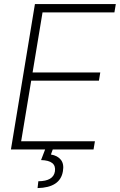

<svg xmlns="http://www.w3.org/2000/svg" viewBox="-20 -748 600 961"><path d="M34.7 0 154.8 -727.5H559.6L552.7 -686H192.9L143.1 -385.3H481.9L475.1 -344.2H136.2L85.9 -41H455.1L448.2 0ZM207 -2.9H245.1L234.9 25.4Q268.1 30.8 284.7 51.8Q301.3 72.8 294.9 108.9Q281.7 190.9 168 193.4L171.9 159.2Q247.1 158.7 254.9 109.9Q263.2 55.2 185.5 53.2Z"/></svg>

Font: Inter Display Extra Light
Style: Italic
Weight: 200
Italic angle: -9.39999°
Designer: Rasmus Andersson
Foundry: rsms
Version: Version 4.000;git-4fc901f